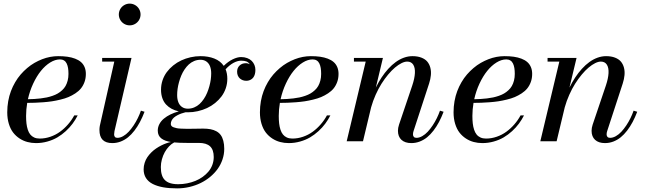

<svg xmlns="http://www.w3.org/2000/svg" viewBox="-20 -780 3563 1060"><path d="M124 -140Q124 -116.8 126.1 -98.4Q128.2 -80.1 133.4 -64.1Q138.6 -48.1 147.1 -37.6Q155.5 -27 168.6 -21Q181.6 -15 199 -15Q229.2 -15 258.3 -25.1Q287.4 -35.1 311.6 -52.8Q335.8 -70.5 355.6 -93.4Q375.5 -116.2 390 -143H409Q396.9 -119.1 380.8 -97.4Q364.8 -75.8 343.1 -55.9Q321.4 -36.1 296.8 -21.6Q272.1 -7.1 241.7 1.4Q211.2 10 179 10Q154.1 10 131.3 3.9Q108.5 -2.1 88.1 -15.4Q67.6 -28.8 52.6 -48.2Q37.6 -67.6 28.8 -96.4Q20 -125.1 20 -160Q20 -191.5 25.3 -221.4Q30.6 -251.2 40.4 -277Q50.1 -302.8 63.8 -326.1Q77.4 -349.5 94.1 -368.8Q110.8 -388 129.9 -404.2Q149 -420.5 169.9 -432.6Q190.9 -444.6 212.7 -453.1Q234.5 -461.5 256.9 -465.8Q279.2 -470 301 -470Q329.2 -470 352.3 -466.8Q375.4 -463.5 394.6 -456.2Q413.8 -448.9 426.8 -437.6Q439.8 -426.4 446.9 -409.8Q454 -393.2 454 -372Q454 -347.9 446.6 -327.4Q439.1 -306.9 426.9 -291.9Q414.8 -276.9 396.1 -264.6Q377.5 -252.4 358.1 -244.2Q338.8 -236.1 313.7 -230.1Q288.6 -224 266.9 -220.7Q245.1 -217.4 218.5 -215.4Q191.9 -213.4 172.6 -212.8Q153.4 -212.1 130.2 -212Q124 -175.6 124 -140ZM311 -452Q284.5 -452 256.9 -434.9Q229.4 -417.8 205.8 -388.5Q182.2 -359.2 163.2 -318.5Q144.2 -277.8 134.1 -232.2Q153.1 -232.6 169.2 -233.5Q185.4 -234.4 204.2 -236.6Q223 -238.8 238.4 -242.1Q253.9 -245.4 270.1 -251Q286.4 -256.6 298.9 -263.9Q311.5 -271.2 322.9 -281.8Q334.4 -292.2 341.8 -305.2Q349.2 -318.1 353.6 -335.1Q358 -352 358 -372Q358 -390.5 355.7 -404.5Q353.4 -418.5 348.1 -429.5Q342.8 -440.5 333.4 -446.2Q324.1 -452 311 -452Z M644.1 -669.9Q636 -683.8 636 -700Q636 -716.2 644.1 -730.1Q652.1 -743.9 665.9 -751.9Q679.8 -760 696 -760Q712.2 -760 726.1 -751.9Q739.9 -743.9 747.9 -730.1Q756 -716.2 756 -700Q756 -683.8 747.9 -669.9Q739.9 -656.1 726.1 -648.1Q712.2 -640 696 -640Q679.8 -640 665.9 -648.1Q652.1 -656.1 644.1 -669.9ZM778 -163Q766.4 -132.4 752.7 -106.6Q739 -80.8 722.2 -58.9Q705.4 -37.1 686.8 -22Q668.1 -6.9 645.9 1.6Q623.8 10 600 10Q564.5 10 546.8 -7.9Q529 -25.9 529 -63Q529 -73 531 -85L611 -440H544V-460H706L612 -56Q610 -44 610 -38Q610 -29.2 614.4 -24.1Q618.8 -19 628 -19Q643.6 -19 660 -28.3Q676.4 -37.6 690.5 -52.8Q704.6 -68 717.8 -87.8Q730.9 -107.5 740.9 -128.1Q750.9 -148.6 758 -169Z M1017 -160Q1012.6 -160 1004.1 -160.2Q991.8 -157.1 980.7 -153.2Q969.6 -149.2 958.8 -143.4Q948 -137.6 940.2 -130.9Q932.5 -124.1 927.8 -115.1Q923 -106 923 -96Q923 -89.5 926.7 -84.7Q930.4 -79.9 939 -77Q947.6 -74.1 955.4 -72.4Q963.2 -70.6 978.2 -69.9Q993.2 -69.2 1002.5 -69.1Q1011.8 -69 1030 -69Q1048.4 -69 1068.1 -69.5Q1087.9 -70 1101 -70Q1124.2 -70 1142.1 -66.6Q1159.9 -63.2 1174.5 -55.3Q1189.1 -47.4 1198.5 -34.6Q1207.9 -21.8 1212.9 -2.6Q1218 16.5 1218 42Q1218 71.8 1208.4 100.1Q1198.9 128.5 1181.8 152.4Q1164.6 176.2 1140.4 196.4Q1116.2 216.5 1087.7 230.4Q1059.1 244.4 1025.8 252.2Q992.5 260 958 260Q914.8 260 881.3 254.1Q847.9 248.1 823.3 235.7Q798.8 223.2 785.9 202.9Q773 182.6 773 155Q773 136.5 778.6 119.1Q784.1 101.6 793.6 87.7Q803 73.8 815.6 61.3Q828.2 48.9 842.1 39.6Q855.9 30.2 870.6 22.9Q885.4 15.5 898.7 10.9Q912 6.2 923.9 4Q906.8 1.2 893.9 -3.4Q881 -8.1 871.1 -15.5Q861.2 -22.9 856.1 -33.8Q851 -44.8 851 -59Q851 -77.8 859.8 -94.6Q868.6 -111.5 884.4 -124.8Q900.2 -138 921.1 -148.2Q941.9 -158.4 967 -165.1Q945.1 -170 927.6 -179.4Q910.1 -188.8 896.8 -203.1Q883.5 -217.5 876.2 -238.3Q869 -259.1 869 -285Q869 -311.9 877.4 -336.8Q885.9 -361.8 900.8 -381.9Q915.8 -402 936.4 -418.7Q957 -435.4 981.1 -446.6Q1005.2 -457.8 1032.3 -463.9Q1059.4 -470 1087 -470Q1129.9 -470 1163.3 -456.8Q1196.8 -443.6 1215.2 -416.4Q1239.2 -440.1 1264.9 -452.6Q1290.5 -465 1311 -465Q1329.6 -465 1344.8 -459.2Q1360 -453.5 1369.8 -443.7Q1379.5 -433.9 1384.8 -421.1Q1390 -408.4 1390 -394Q1390 -381 1387.1 -370.6Q1384.1 -360.1 1379.2 -353.4Q1374.4 -346.6 1367.7 -342.2Q1361 -337.8 1353.9 -335.9Q1346.9 -334 1339 -334Q1329.5 -334 1320.6 -337.2Q1311.8 -340.5 1304.6 -346.6Q1297.5 -352.6 1293.2 -362.4Q1289 -372.1 1289 -384Q1289 -404.9 1302.4 -417.9Q1315.9 -431 1337 -431Q1338.6 -431 1340.2 -430.9Q1341.8 -430.8 1343.1 -430.6Q1344.4 -430.4 1345.9 -430.1Q1347.4 -429.8 1348.4 -429.5Q1349.4 -429.2 1350.7 -428.8Q1352 -428.2 1352.7 -428Q1353.4 -427.8 1354.6 -427.2Q1355.8 -426.6 1356.2 -426.4Q1356.6 -426.2 1357.8 -425.7Q1358.9 -425.1 1359 -425Q1351.9 -436.4 1340.4 -440.7Q1328.9 -445 1311 -445Q1291.6 -445 1269.3 -433.1Q1247 -421.1 1225.5 -397.5Q1235 -374.4 1235 -345Q1235 -318.1 1226.6 -293.2Q1218.1 -268.2 1203.2 -248.1Q1188.2 -228 1167.6 -211.3Q1147 -194.6 1122.9 -183.4Q1098.8 -172.2 1071.7 -166.1Q1044.6 -160 1017 -160ZM1017 -180Q1035.5 -180 1052.1 -186.9Q1068.8 -193.9 1081.6 -205.7Q1094.4 -217.5 1105.1 -233.4Q1115.9 -249.4 1123.3 -267.2Q1130.8 -285 1135.9 -304Q1141.1 -323 1143.6 -340.9Q1146 -358.8 1146 -375Q1146 -397.2 1139.5 -414Q1133 -430.8 1119.5 -440.4Q1106 -450 1087 -450Q1068.5 -450 1051.9 -443.1Q1035.2 -436.1 1022.4 -424.3Q1009.6 -412.5 998.9 -396.6Q988.1 -380.6 980.7 -362.8Q973.2 -345 968.1 -326Q962.9 -307 960.4 -289.1Q958 -271.2 958 -255Q958 -232.8 964.5 -216Q971 -199.2 984.5 -189.6Q998 -180 1017 -180ZM868 142Q868 154.9 869.3 165.6Q870.6 176.2 873.8 186.2Q876.9 196.1 881.9 203.8Q886.9 211.5 894.4 217.9Q901.9 224.2 911.8 228.4Q921.6 232.5 934.8 234.8Q947.9 237 964 237Q988.6 237 1012.9 232.2Q1037.1 227.5 1058.8 218.6Q1080.5 209.8 1099.1 196.4Q1117.6 183.1 1131.2 166.8Q1144.8 150.5 1152.4 130Q1160 109.5 1160 87Q1160 46.9 1139.8 27.9Q1119.6 9 1078 9H1014Q968.4 9 941.8 6.2Q926.8 13.9 913.2 28.1Q899.6 42.4 889.7 60.2Q879.8 78.1 873.9 99.6Q868 121 868 142Z M1519 -140Q1519 -116.8 1521.1 -98.4Q1523.2 -80.1 1528.4 -64.1Q1533.6 -48.1 1542.1 -37.6Q1550.5 -27 1563.6 -21Q1576.6 -15 1594 -15Q1624.2 -15 1653.3 -25.1Q1682.4 -35.1 1706.6 -52.8Q1730.8 -70.5 1750.6 -93.4Q1770.5 -116.2 1785 -143H1804Q1791.9 -119.1 1775.8 -97.4Q1759.8 -75.8 1738.1 -55.9Q1716.4 -36.1 1691.8 -21.6Q1667.1 -7.1 1636.7 1.4Q1606.2 10 1574 10Q1549.1 10 1526.3 3.9Q1503.5 -2.1 1483.1 -15.4Q1462.6 -28.8 1447.6 -48.2Q1432.6 -67.6 1423.8 -96.4Q1415 -125.1 1415 -160Q1415 -191.5 1420.3 -221.4Q1425.6 -251.2 1435.4 -277Q1445.1 -302.8 1458.8 -326.1Q1472.4 -349.5 1489.1 -368.8Q1505.8 -388 1524.9 -404.2Q1544 -420.5 1564.9 -432.6Q1585.9 -444.6 1607.7 -453.1Q1629.5 -461.5 1651.9 -465.8Q1674.2 -470 1696 -470Q1724.2 -470 1747.3 -466.8Q1770.4 -463.5 1789.6 -456.2Q1808.8 -448.9 1821.8 -437.6Q1834.8 -426.4 1841.9 -409.8Q1849 -393.2 1849 -372Q1849 -347.9 1841.6 -327.4Q1834.1 -306.9 1821.9 -291.9Q1809.8 -276.9 1791.1 -264.6Q1772.5 -252.4 1753.1 -244.2Q1733.8 -236.1 1708.7 -230.1Q1683.6 -224 1661.9 -220.7Q1640.1 -217.4 1613.5 -215.4Q1586.9 -213.4 1567.6 -212.8Q1548.4 -212.1 1525.2 -212Q1519 -175.6 1519 -140ZM1706 -452Q1679.5 -452 1651.9 -434.9Q1624.4 -417.8 1600.8 -388.5Q1577.2 -359.2 1558.2 -318.5Q1539.2 -277.8 1529.1 -232.2Q1548.1 -232.6 1564.2 -233.5Q1580.4 -234.4 1599.2 -236.6Q1618 -238.8 1633.4 -242.1Q1648.9 -245.4 1665.1 -251Q1681.4 -256.6 1693.9 -263.9Q1706.5 -271.2 1717.9 -281.8Q1729.4 -292.2 1736.8 -305.2Q1744.2 -318.1 1748.6 -335.1Q1753 -352 1753 -372Q1753 -390.5 1750.7 -404.5Q1748.4 -418.5 1743.1 -429.5Q1737.8 -440.5 1728.4 -446.2Q1719.1 -452 1706 -452Z M1999 -440H1934V-460H2094L2054.9 -296.5Q2069.6 -326.5 2086.7 -352.4Q2103.8 -378.4 2123.6 -400.1Q2143.5 -421.9 2164.7 -437.3Q2185.9 -452.8 2209.5 -461.4Q2233.1 -470 2257 -470Q2285.4 -470 2306.2 -461.9Q2327.1 -453.9 2338.9 -439.9Q2350.6 -425.9 2355.7 -406.7Q2360.8 -387.5 2358.8 -365.4Q2356.9 -343.4 2349 -319L2263 -56Q2260 -47 2260 -38Q2260 -29.4 2264.8 -24.2Q2269.6 -19 2279 -19Q2294.6 -19 2311 -28.3Q2327.4 -37.6 2341.5 -52.8Q2355.6 -68 2368.8 -87.8Q2381.9 -107.5 2391.9 -128.1Q2401.9 -148.6 2409 -169L2429 -163Q2417.4 -132.4 2403.7 -106.6Q2390 -80.8 2373.2 -58.9Q2356.4 -37.1 2337.8 -22Q2319.1 -6.9 2296.9 1.6Q2274.8 10 2251 10Q2215.8 10 2196.4 -7.9Q2177 -25.8 2177 -58Q2177 -74 2183 -92L2256 -308Q2269 -346.6 2270.6 -376.3Q2272.2 -406 2261.4 -423Q2250.5 -440 2228 -440Q2214 -440 2196.6 -431.3Q2179.1 -422.6 2160.6 -407Q2142 -391.4 2122.7 -368.2Q2103.4 -345.1 2086.2 -317.8Q2069 -290.5 2053.9 -256.7Q2038.8 -222.9 2028.9 -187.5L1984 0H1894Z M2588 -140Q2588 -116.8 2590.1 -98.4Q2592.2 -80.1 2597.4 -64.1Q2602.6 -48.1 2611.1 -37.6Q2619.5 -27 2632.6 -21Q2645.6 -15 2663 -15Q2693.2 -15 2722.3 -25.1Q2751.4 -35.1 2775.6 -52.8Q2799.8 -70.5 2819.6 -93.4Q2839.5 -116.2 2854 -143H2873Q2860.9 -119.1 2844.8 -97.4Q2828.8 -75.8 2807.1 -55.9Q2785.4 -36.1 2760.8 -21.6Q2736.1 -7.1 2705.7 1.4Q2675.2 10 2643 10Q2618.1 10 2595.3 3.9Q2572.5 -2.1 2552.1 -15.4Q2531.6 -28.8 2516.6 -48.2Q2501.6 -67.6 2492.8 -96.4Q2484 -125.1 2484 -160Q2484 -191.5 2489.3 -221.4Q2494.6 -251.2 2504.4 -277Q2514.1 -302.8 2527.8 -326.1Q2541.4 -349.5 2558.1 -368.8Q2574.8 -388 2593.9 -404.2Q2613 -420.5 2633.9 -432.6Q2654.9 -444.6 2676.7 -453.1Q2698.5 -461.5 2720.9 -465.8Q2743.2 -470 2765 -470Q2793.2 -470 2816.3 -466.8Q2839.4 -463.5 2858.6 -456.2Q2877.8 -448.9 2890.8 -437.6Q2903.8 -426.4 2910.9 -409.8Q2918 -393.2 2918 -372Q2918 -347.9 2910.6 -327.4Q2903.1 -306.9 2890.9 -291.9Q2878.8 -276.9 2860.1 -264.6Q2841.5 -252.4 2822.1 -244.2Q2802.8 -236.1 2777.7 -230.1Q2752.6 -224 2730.9 -220.7Q2709.1 -217.4 2682.5 -215.4Q2655.9 -213.4 2636.6 -212.8Q2617.4 -212.1 2594.2 -212Q2588 -175.6 2588 -140ZM2775 -452Q2748.5 -452 2720.9 -434.9Q2693.4 -417.8 2669.8 -388.5Q2646.2 -359.2 2627.2 -318.5Q2608.2 -277.8 2598.1 -232.2Q2617.1 -232.6 2633.2 -233.5Q2649.4 -234.4 2668.2 -236.6Q2687 -238.8 2702.4 -242.1Q2717.9 -245.4 2734.1 -251Q2750.4 -256.6 2762.9 -263.9Q2775.5 -271.2 2786.9 -281.8Q2798.4 -292.2 2805.8 -305.2Q2813.2 -318.1 2817.6 -335.1Q2822 -352 2822 -372Q2822 -390.5 2819.7 -404.5Q2817.4 -418.5 2812.1 -429.5Q2806.8 -440.5 2797.4 -446.2Q2788.1 -452 2775 -452Z M3068 -440H3003V-460H3163L3123.9 -296.5Q3138.6 -326.5 3155.7 -352.4Q3172.8 -378.4 3192.6 -400.1Q3212.5 -421.9 3233.7 -437.3Q3254.9 -452.8 3278.5 -461.4Q3302.1 -470 3326 -470Q3354.4 -470 3375.2 -461.9Q3396.1 -453.9 3407.9 -439.9Q3419.6 -425.9 3424.7 -406.7Q3429.8 -387.5 3427.8 -365.4Q3425.9 -343.4 3418 -319L3332 -56Q3329 -47 3329 -38Q3329 -29.4 3333.8 -24.2Q3338.6 -19 3348 -19Q3363.6 -19 3380 -28.3Q3396.4 -37.6 3410.5 -52.8Q3424.6 -68 3437.8 -87.8Q3450.9 -107.5 3460.9 -128.1Q3470.9 -148.6 3478 -169L3498 -163Q3486.4 -132.4 3472.7 -106.6Q3459 -80.8 3442.2 -58.9Q3425.4 -37.1 3406.8 -22Q3388.1 -6.9 3365.9 1.6Q3343.8 10 3320 10Q3284.8 10 3265.4 -7.9Q3246 -25.8 3246 -58Q3246 -74 3252 -92L3325 -308Q3338 -346.6 3339.6 -376.3Q3341.2 -406 3330.4 -423Q3319.5 -440 3297 -440Q3283 -440 3265.6 -431.3Q3248.1 -422.6 3229.6 -407Q3211 -391.4 3191.7 -368.2Q3172.4 -345.1 3155.2 -317.8Q3138 -290.5 3122.9 -256.7Q3107.8 -222.9 3097.9 -187.5L3053 0H2963Z"/></svg>

Font: Bodoni* 11
Style: Italic
Weight: 400
Italic angle: -13°
Version: Version 1.002